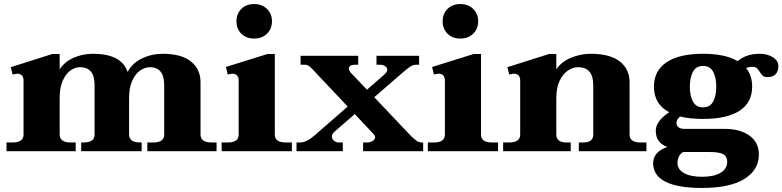

<svg xmlns="http://www.w3.org/2000/svg" viewBox="-20 -745 3855 946"><path d="M1047 -43V0H706V-43H735Q789 -43 789 -82V-326Q789 -414 718 -414Q696 -414 672.5 -399Q649 -384 632.5 -349.5Q616 -315 616 -262V-83Q616 -43 670 -43H678V0H380V-43H392Q446 -43 446 -82V-326Q446 -414 374 -414Q352 -414 329 -399Q306 -384 290 -349.5Q274 -315 274 -262V-83Q274 -43 328 -43H353V0H12V-43H42Q96 -43 96 -82V-348Q96 -367 86.5 -374.5Q77 -382 64 -382Q61 -382 42 -378L33 -414L238 -479H274V-403Q298 -441 343 -460.5Q388 -480 438 -480Q579 -480 609 -390Q630 -433 678.5 -456.5Q727 -480 781 -480Q874 -480 921 -442Q968 -404 968 -340V-83Q968 -43 1022 -43Z M1145 -640Q1145 -677 1169 -701Q1193 -725 1232 -725Q1271 -725 1295.5 -701Q1320 -677 1320 -640Q1320 -603 1295.5 -579Q1271 -555 1232 -555Q1193 -555 1169 -579Q1145 -603 1145 -640ZM1072 -43H1102Q1156 -43 1156 -82V-348Q1156 -382 1123 -382Q1121 -382 1102 -378L1093 -415L1298 -479H1334V-82Q1334 -43 1388 -43H1418V0H1072Z M2065 -43V0H1769V-43H1789Q1804 -43 1816 -50.5Q1828 -58 1828 -68Q1828 -76 1821 -84L1728 -183L1627 -95Q1615 -83 1615 -73Q1615 -61 1625.5 -52Q1636 -43 1647 -43H1669V0H1441V-43H1458Q1490 -43 1529 -77L1693 -220L1531 -392Q1515 -410 1504.5 -418Q1494 -426 1483 -426H1461V-470H1745V-426H1727Q1714 -426 1706.5 -421Q1699 -416 1699 -408Q1699 -397 1709 -386L1788 -303L1875 -379Q1888 -391 1888 -402Q1888 -412 1877.5 -419Q1867 -426 1853 -426H1835V-470H2045V-426H2030Q2016 -426 2005 -419Q1994 -412 1983 -403Q1972 -394 1967 -390L1824 -266L2003 -77Q2020 -60 2032.5 -51.5Q2045 -43 2057 -43Z M2161 -640Q2161 -677 2185 -701Q2209 -725 2248 -725Q2287 -725 2311.5 -701Q2336 -677 2336 -640Q2336 -603 2311.5 -579Q2287 -555 2248 -555Q2209 -555 2185 -579Q2161 -603 2161 -640ZM2088 -43H2118Q2172 -43 2172 -82V-348Q2172 -382 2139 -382Q2137 -382 2118 -378L2109 -415L2314 -479H2350V-82Q2350 -43 2404 -43H2434V0H2088Z M3165 -43V0H2832V-43H2853Q2903 -43 2903 -82V-326Q2903 -414 2827 -414Q2805 -414 2780.5 -399Q2756 -384 2738.5 -349.5Q2721 -315 2721 -262V-82Q2721 -43 2772 -43H2792V0H2459V-43H2489Q2543 -43 2543 -82V-348Q2543 -382 2510 -382Q2508 -382 2489 -378L2480 -414L2685 -479H2721V-403Q2745 -440 2792.5 -460Q2840 -480 2891 -480Q2986 -480 3034 -442Q3082 -404 3082 -340V-82Q3082 -43 3136 -43Z M3815 -419Q3815 -393 3801 -379Q3787 -365 3762 -365Q3746 -365 3738.5 -371.5Q3731 -378 3724 -390Q3716 -403 3708.5 -409.5Q3701 -416 3684 -416Q3674 -416 3656 -410Q3686 -373 3686 -318Q3686 -240 3624 -199.5Q3562 -159 3444 -159Q3379 -159 3331 -171Q3313 -156 3313 -139Q3313 -126 3323 -118Q3333 -110 3353 -110H3551Q3626 -110 3672.5 -77Q3719 -44 3719 17Q3719 92 3648 136.5Q3577 181 3438 181Q3320 181 3259 150.5Q3198 120 3198 59Q3198 4 3268 -21Q3211 -41 3211 -101Q3211 -148 3277 -192Q3202 -232 3202 -318Q3202 -397 3264.5 -438.5Q3327 -480 3444 -480Q3553 -480 3614 -444Q3641 -465 3667.5 -472.5Q3694 -480 3723 -480Q3761 -480 3788 -463Q3815 -446 3815 -419ZM3509 -318Q3509 -364 3493.5 -392Q3478 -420 3444 -420Q3410 -420 3394.5 -392Q3379 -364 3379 -318Q3379 -272 3394.5 -244Q3410 -216 3444 -216Q3478 -216 3493.5 -244Q3509 -272 3509 -318ZM3318 57Q3318 90 3350.5 108Q3383 126 3440 126Q3497 126 3530 106.5Q3563 87 3563 52Q3563 26 3543.5 15Q3524 4 3476 4H3346Q3331 13 3324.5 27.5Q3318 42 3318 57Z"/></svg>

Font: Taviraj Bold
Style: Regular
Weight: 700
Designer: Katatrad Team
Foundry: CadsonDemak
Version: Version 1.030